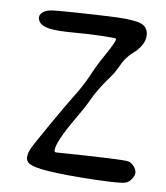

<svg xmlns="http://www.w3.org/2000/svg" viewBox="-42 -606 479 555"><g transform="rotate(5 197.5 -328.5)"><path d="M80.1 -566.4Q90.8 -568.4 162.6 -566.9Q234.4 -565.4 275.4 -563.5Q330.1 -560.5 348.1 -551.3Q366.2 -542 366.2 -519.5Q365.2 -491.2 332 -465.8Q308.6 -449.2 293.9 -420.9Q284.2 -403.3 261.7 -377.9Q240.2 -352.5 224.6 -327.1Q210 -300.8 185.5 -266.6Q129.9 -188.5 129.9 -165Q129.9 -161.1 131.3 -160.2Q132.8 -159.2 137.7 -159.2Q333 -156.2 345.7 -151.4Q354.5 -148.4 361.3 -139.2Q368.2 -129.9 368.2 -121.1Q368.2 -112.3 359.9 -102.1Q351.6 -91.8 341.8 -89.8Q328.1 -85.9 248.5 -90.8Q168.9 -95.7 118.2 -103.5Q71.3 -110.4 58.6 -122.1Q45.9 -133.8 58.6 -160.2Q65.4 -173.8 107.9 -235.4Q150.4 -296.9 169.9 -323.2Q192.4 -352.5 211.9 -386.7Q229.5 -420.9 252 -453.1Q282.2 -498 278.3 -502Q276.4 -503.9 236.8 -506.3Q197.3 -508.8 159.2 -508.8Q107.4 -508.8 84 -514.2Q60.5 -519.5 53.7 -533.2Q47.9 -544.9 55.2 -554.2Q62.5 -563.5 80.1 -566.4Z"/></g></svg>

Font: JasonHandwriting3
Style: Regular
Weight: 400
Version: Version 1.24.9